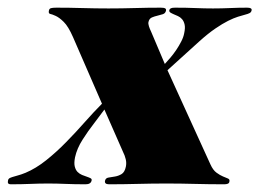

<svg xmlns="http://www.w3.org/2000/svg" viewBox="-96 -476 672 498"><path d="M147 -154.8Q132.8 -136.7 118.2 -113.8Q103.5 -90.8 98.6 -67.9Q95.7 -53.2 97.9 -44.2Q100.1 -35.2 105.2 -30Q110.4 -24.9 116.9 -22.2Q123.5 -19.5 129.4 -17.6Q135.3 -15.6 138.9 -13.7Q142.6 -11.7 141.6 -7.8Q139.6 2 126 2Q97.2 2 74.2 1Q51.3 0 28.8 0Q5.9 0 -17.3 1Q-40.5 2 -68.4 2Q-77.6 2 -75.2 -7.8Q-74.7 -11.7 -72 -13.4Q-69.3 -15.1 -64 -16.8Q-58.6 -18.6 -50.3 -20.8Q-42 -22.9 -29.8 -27.8Q-2.9 -39.1 23.7 -60.3Q50.3 -81.5 75.4 -107.2Q100.6 -132.8 124 -159.4Q147.5 -186 168.5 -207L93.3 -379.9Q81.1 -407.7 69.3 -419.2Q57.6 -430.7 48.3 -434.8Q39.1 -439 34.2 -439.9Q29.3 -440.9 30.8 -448.2Q31.7 -453.6 36.1 -454.8Q40.5 -456.1 50.3 -456.1Q84 -456.1 117.7 -455.1Q151.4 -454.1 185.5 -454.1Q219.2 -454.1 253.2 -455.1Q287.1 -456.1 320.8 -456.1Q329.1 -456.1 332.3 -454.3Q335.4 -452.6 334.5 -448.2Q333 -441.4 326.4 -439.2Q319.8 -437 312.3 -435.3Q304.7 -433.6 297.9 -430.7Q291 -427.7 289.1 -418.9Q288.1 -414.6 290.3 -407.7Q292.5 -400.9 295.9 -394L331.5 -310.1Q338.4 -317.4 346.2 -326.7Q354 -335.9 361.1 -346.4Q368.2 -356.9 374 -368.2Q379.9 -379.4 381.8 -390.1Q384.8 -403.8 382.8 -412.4Q380.9 -420.9 376.2 -426.3Q371.6 -431.6 365.5 -434.3Q359.4 -437 354.2 -439.2Q349.1 -441.4 345.7 -443.6Q342.3 -445.8 343.3 -450.2Q344.2 -453.1 347.4 -454.6Q350.6 -456.1 357.9 -456.1Q388.2 -456.1 410.9 -455.1Q433.6 -454.1 456.5 -454.1Q478.5 -454.1 500.7 -455.1Q522.9 -456.1 544.9 -456.1Q558.1 -456.1 556.6 -449.2Q555.7 -444.3 551.5 -442.1Q547.4 -439.9 539.8 -438Q532.2 -436 521.2 -432.6Q510.3 -429.2 495.6 -421.9Q481 -414.6 462.4 -401.9Q443.8 -389.2 421.4 -369.1L338.4 -293.9L449.7 -49.8Q456.5 -34.7 465.6 -28.1Q474.6 -21.5 482.4 -18.3Q490.2 -15.1 495.4 -12.9Q500.5 -10.7 499 -4.9Q498.5 -1 494.9 0.5Q491.2 2 485.8 2Q445.8 2 409.2 1Q372.6 0 335.9 0Q297.9 0 260.7 1Q223.6 2 187 2Q174.8 2 176.3 -6.8Q177.7 -14.2 185.3 -15.4Q192.9 -16.6 201.9 -18.1Q210.9 -19.5 219.2 -24.4Q227.5 -29.3 230.5 -43.9Q232.4 -53.2 230.2 -62.7Q228 -72.3 223.1 -82L174.8 -191.9Z"/></svg>

Font: XB Zar
Style: Bold Italic
Weight: 700
Italic angle: -12°
Designer: Behnam
Foundry: Irmug
Version: Version 8.005 2009